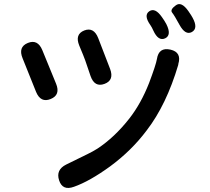

<svg xmlns="http://www.w3.org/2000/svg" viewBox="-20 -872 1040 952"><path d="M347 54Q290 75 273 22Q256 -30 308 -56L414 -108Q439 -120 463 -135Q548 -191 621 -284Q679 -358 719 -460Q753 -550 758 -579Q767 -639 825 -626Q882 -613 864 -554V-551Q805 -352 707 -225Q632 -125 526 -47Q424 27 347 54ZM231 -381Q182 -361 159 -416L92 -583Q69 -639 118 -659Q167 -679 190 -623L258 -457Q281 -401 231 -381ZM498 -456Q449 -438 429 -495L412 -545Q403 -573 392 -600L373 -646Q350 -702 398 -721Q445 -739 467 -683L526 -530Q547 -474 498 -456ZM799 -682Q765 -666 740 -721Q733 -737 726 -747Q691 -796 720 -816Q749 -836 783 -787Q796 -769 805 -752Q832 -698 799 -682ZM931 -713Q899 -696 870 -749Q845 -795 833.5 -809.5Q822 -824 851 -845Q879 -867 914 -817Q930 -794 935 -784Q964 -731 931 -713Z"/></svg>

Font: Resource Han Rounded JP Medium
Style: Regular
Weight: 500
Designer: Cyano Hao (round all glyphs); Ryoko NISHIZUKA 西塚涼子 (kana, bopomofo & ideographs); Paul D. Hunt (Latin, Greek & Cyrillic)
Foundry: Cyano Hao
Version: 0.990